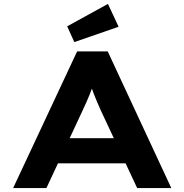

<svg xmlns="http://www.w3.org/2000/svg" viewBox="-20 -963 944 983"><path d="M47.2 0 374.9 -700H531.4L857.1 0H682.3L495.8 -398.4Q486.5 -420.1 477.2 -440.9Q467.9 -461.7 460.4 -482Q452.8 -502.3 445.7 -522.5Q438.7 -542.8 433.3 -563.4L468.6 -563.8Q462.3 -541.8 454.9 -521Q447.6 -500.3 439.5 -480.2Q431.3 -460.1 422.3 -439.6Q413.3 -419.1 402.6 -396.7L217.6 0ZM199.6 -126.8 254.9 -255.5H646.9L678.2 -126.8ZM360.5 -747.5 323.9 -828.2 532.7 -943 587.2 -826Z"/></svg>

Font: Lexend Peta
Style: Regular
Weight: 400
Designer: Bonnie Shaver-Troup, Thomas Jockin
Foundry: Lexend
Version: Version 1.007